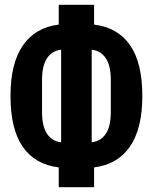

<svg xmlns="http://www.w3.org/2000/svg" viewBox="-20 -750 640 804"><path d="M226 -49Q127 -61 75.5 -135Q24 -209 24 -348Q24 -485 76 -560Q128 -635 226 -647V-730H374V-647Q473 -635 524.5 -561Q576 -487 576 -348Q576 -211 524 -136Q472 -61 374 -49V34H226ZM236 -542Q197 -537 176.5 -505.5Q156 -474 156 -415V-281Q156 -222 176.5 -190.5Q197 -159 236 -154ZM444 -281V-415Q444 -474 423.5 -505.5Q403 -537 364 -542V-154Q403 -159 423.5 -190.5Q444 -222 444 -281Z"/></svg>

Font: iA Writer Mono V
Style: Regular
Weight: 400
Designer: Mike Abbink, Paul van der Laan, Pieter van Rosmalen
Foundry: Bold Monday
Version: Version 2.000